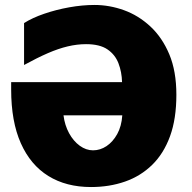

<svg xmlns="http://www.w3.org/2000/svg" viewBox="-20 -744 772 774"><path d="M327 -566Q291 -566 253 -557Q215 -548 172.5 -529.5Q130 -511 77 -482V-651Q110 -672 158 -688.5Q206 -705 259 -714.5Q312 -724 361 -724Q421 -724 479.5 -703Q538 -682 586 -637.5Q634 -593 662.5 -525Q691 -457 691 -362Q691 -265 665.5 -195Q640 -125 593.5 -79.5Q547 -34 484 -12Q421 10 347 10Q247 10 175 -34.5Q103 -79 64 -166.5Q25 -254 25 -383V-413H472Q471 -454 457.5 -489Q444 -524 413 -545Q382 -566 327 -566ZM355 -138Q384 -138 409.5 -155Q435 -172 452.5 -203.5Q470 -235 473 -279H236Q241 -239 258.5 -207Q276 -175 301.5 -156.5Q327 -138 355 -138Z"/></svg>

Font: Noto Sans Display Black
Style: Regular
Weight: 900
Designer: Monotype Design Team
Foundry: Monotype Imaging Inc.
Version: Version 2.003